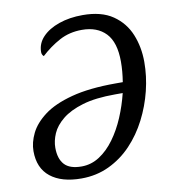

<svg xmlns="http://www.w3.org/2000/svg" viewBox="-82 -797 786 878"><g transform="rotate(-10 310.5 -357.5)"><path d="M226 10Q134 10 82.5 -31Q31 -72 31 -151Q31 -191 51.5 -233Q72 -275 119.5 -311Q167 -347 249.5 -369Q332 -391 455 -391H488Q492 -416 494 -439.5Q496 -463 496 -485Q496 -575 456 -617Q416 -659 345 -659Q287 -659 240.5 -634Q194 -609 153 -571Q144 -579 144 -591Q144 -631 172.5 -661Q201 -691 250 -708Q299 -725 360 -725Q447 -725 500 -688.5Q553 -652 577 -593Q601 -534 601 -465Q601 -399 584.5 -332Q568 -265 536.5 -203.5Q505 -142 459.5 -94Q414 -46 355 -18Q296 10 226 10ZM236 -44Q281 -44 319.5 -69Q358 -94 389 -136.5Q420 -179 442.5 -232Q465 -285 479 -342H444Q352 -342 292 -324Q232 -306 196.5 -277Q161 -248 146.5 -214.5Q132 -181 132 -149Q132 -98 156.5 -71Q181 -44 236 -44Z"/></g></svg>

Font: Noto Serif SemiCondensed
Style: Italic
Weight: 400
Width: 4
Italic angle: -12°
Designer: Monotype Design Team
Foundry: Monotype Imaging Inc.
Version: Version 2.013